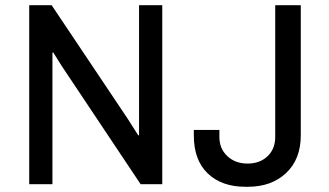

<svg xmlns="http://www.w3.org/2000/svg" viewBox="-20 -706 1260 736"><path d="M178 -686 470 -250 510 -187 513 -188V-686H602V0H519L216 -454L184 -505L181 -504V0H92V-686ZM1133 -686V-187Q1133 -96 1077 -43Q1021 10 930 10H921Q830 10 776.5 -41Q723 -92 723 -187V-208H821V-181Q821 -136 851.5 -107.5Q882 -79 929 -79Q976 -79 1005.5 -107Q1035 -135 1035 -181V-686Z"/></svg>

Font: Chivo
Style: Regular
Weight: 400
Designer: Hector Gatti
Foundry: Omnibus-Type
Version: Version 1.007;PS 001.007;hotconv 1.0.88;makeotf.lib2.5.64775